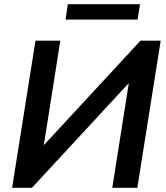

<svg xmlns="http://www.w3.org/2000/svg" viewBox="-20 -900 795 920"><path d="M38 0 150 -705H269L185 -173L160 -172L653 -705H750L638 0H518L602 -532L626 -533L133 0ZM294 -806 305 -880H651L639 -806Z"/></svg>

Font: Mulish ExtraLight
Style: Italic
Weight: 200
Italic angle: -9°
Designer: Vernon Adams
Foundry: Vernon Adams
Version: Version 3.603